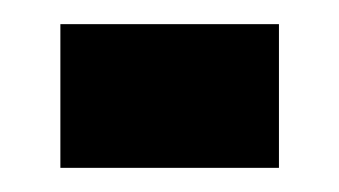

<svg xmlns="http://www.w3.org/2000/svg" viewBox="-20 -353 281 159"><path d="M30 -214V-333H211V-214Z"/></svg>

Font: Archivo ExtraCondensed ExtraBold
Style: Regular
Weight: 800
Width: 2
Designer: Hector Gatti
Foundry: Omnibus-Type
Version: Version 2.001